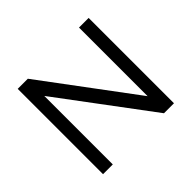

<svg xmlns="http://www.w3.org/2000/svg" viewBox="-159 -907 1114 1114"><g transform="rotate(-45 397.5 -350.0)"><path d="M106 0V-700.2H189L608.9 -137.2V-700.2H688V0H606L186 -562V0Z"/></g></svg>

Font: Montserrat Light
Style: Regular
Weight: 300
Designer: Julieta Ulanovsky
Foundry: Julieta Ulanovsky
Version: Version 1.000;PS 002.000;hotconv 1.0.70;makeotf.lib2.5.58329